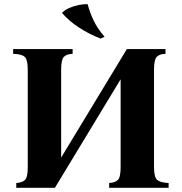

<svg xmlns="http://www.w3.org/2000/svg" viewBox="-20 -900 871 920"><path d="M58 0V-23Q87 -25 100 -38Q113 -51 113 -100V-565Q113 -614 98.5 -627.5Q84 -641 43 -642V-665H328V-642Q299 -641 286 -627.5Q273 -614 273 -565V-145L588 -665H773V-642Q744 -641 731 -627.5Q718 -614 718 -565V-100Q718 -51 733 -38Q748 -25 788 -23V0H503V-23Q532 -25 545 -38Q558 -51 558 -100V-520L243 0ZM400 -880Q410 -841 428.5 -802Q447 -763 481 -724L462 -715Q408 -736 360 -767Q312 -798 277 -838Q291 -853 313.5 -862.5Q336 -872 360 -876.5Q384 -881 400 -880Z"/></svg>

Font: Bona Nova SC
Style: Bold
Weight: 700
Designer: Mateusz Machalski
Foundry: Capitalics
Version: Version 4.001; ttfautohint (v1.8.4.7-5d5b)